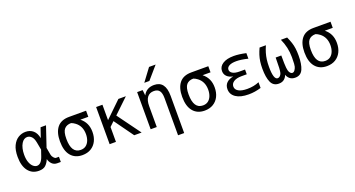

<svg xmlns="http://www.w3.org/2000/svg" viewBox="-56 -1634 4913 2657"><g transform="rotate(-20 2400.0 -305.0)"><path d="M247 12Q148 12 90.5 -62Q33 -136 33 -270Q33 -370 63.5 -433.5Q94 -497 144 -528Q194 -559 253 -559Q319 -559 364 -520Q409 -481 423 -404L472 -547H552L452 -250L471 -144Q475 -120 494 -98Q513 -76 528 -76H571V0H518Q472 0 441.5 -31Q411 -62 402 -104Q380 -51 346.5 -19.5Q313 12 247 12ZM245 -62Q308 -62 343 -166L373 -254L352 -367Q340 -430 311.5 -457Q283 -484 250 -484Q226 -484 204.5 -470.5Q183 -457 166 -429Q147 -398 137.5 -356Q128 -314 128 -267Q128 -199 145.5 -153.5Q163 -108 190 -85Q217 -62 245 -62Z M887 14Q779 14 718 -59Q657 -132 657 -271Q657 -403 715 -475Q773 -547 891 -547H1142V-457H1025Q1126 -378 1125 -241Q1125 -166 1096.5 -108.5Q1068 -51 1014.5 -18.5Q961 14 887 14ZM889 -62Q936 -62 967 -86Q998 -110 1014 -151Q1030 -192 1030 -243Q1030 -362 946 -425Q917 -447 888 -457Q822 -457 787 -417Q752 -377 752 -273Q752 -62 889 -62Z M1290 -547H1383V-320L1618 -547H1728L1512 -341Q1511 -341 1761 0H1652L1449 -282L1383 -219V0H1290Z M2168 -818H2265L2106 -634H2031ZM2222 -339Q2222 -413 2196.5 -447.5Q2171 -482 2115 -482Q2051 -482 2017.5 -437.5Q1984 -393 1984 -309V0H1894V-547H1975L1984 -465Q2032 -560 2146 -560Q2312 -560 2312 -339V208H2222Z M2687 14Q2579 14 2518 -59Q2457 -132 2457 -271Q2457 -403 2515 -475Q2573 -547 2691 -547H2942V-457H2825Q2926 -378 2925 -241Q2925 -166 2896.5 -108.5Q2868 -51 2814.5 -18.5Q2761 14 2687 14ZM2689 -62Q2736 -62 2767 -86Q2798 -110 2814 -151Q2830 -192 2830 -243Q2830 -362 2746 -425Q2717 -447 2688 -457Q2622 -457 2587 -417Q2552 -377 2552 -273Q2552 -62 2689 -62Z M3337 11Q3215 11 3148.5 -34.5Q3082 -80 3082 -157Q3082 -215 3118.5 -250Q3155 -285 3218 -296Q3159 -308 3128 -339.5Q3097 -371 3097 -418Q3097 -483 3156.5 -521.5Q3216 -560 3319 -560Q3396 -560 3499 -537V-455Q3448 -468 3405.5 -474Q3363 -480 3328 -480Q3259 -480 3223 -459.5Q3187 -439 3187 -405Q3187 -372 3221.5 -351Q3256 -330 3323 -330H3404V-260H3326Q3253 -260 3212 -233.5Q3171 -207 3171 -163Q3171 -119 3215 -93Q3259 -67 3344 -67Q3441 -67 3519 -101V-17Q3472 -3 3427.5 4Q3383 11 3337 11Z M3779 14Q3697 14 3665 -59Q3633 -132 3633 -259Q3633 -316 3639.5 -362.5Q3646 -409 3660 -453Q3674 -497 3697 -547H3790Q3768 -497 3754.5 -451.5Q3741 -406 3734.5 -358Q3728 -310 3728 -250Q3728 -62 3789 -62Q3807 -62 3823 -76.5Q3839 -91 3847 -117Q3853 -138 3856 -189.5Q3859 -241 3859 -341H3942Q3942 -272 3943 -228.5Q3944 -185 3947 -159Q3950 -133 3954 -118Q3961 -92 3975 -77Q3989 -62 4005 -62Q4026 -62 4041.5 -84Q4057 -106 4064 -132Q4067 -146 4069.5 -171.5Q4072 -197 4072 -257V-272Q4072 -413 4011 -547H4103Q4126 -497 4140.5 -453Q4155 -409 4161 -362.5Q4167 -316 4167 -259Q4167 -132 4134.5 -59Q4102 14 4021 14Q3971 14 3941 -11.5Q3911 -37 3900 -73Q3889 -37 3859 -11.5Q3829 14 3779 14Z M4487 14Q4379 14 4318 -59Q4257 -132 4257 -271Q4257 -403 4315 -475Q4373 -547 4491 -547H4742V-457H4625Q4726 -378 4725 -241Q4725 -166 4696.5 -108.5Q4668 -51 4614.5 -18.5Q4561 14 4487 14ZM4489 -62Q4536 -62 4567 -86Q4598 -110 4614 -151Q4630 -192 4630 -243Q4630 -362 4546 -425Q4517 -447 4488 -457Q4422 -457 4387 -417Q4352 -377 4352 -273Q4352 -62 4489 -62Z"/></g></svg>

Font: PlemolJP35 Console
Style: Regular
Weight: 400
Version: v2.0.3; ttfautohint (v1.8.4.7-5d5b-dirty) -l 6 -r 45 -G 200 